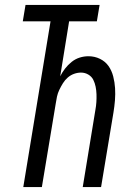

<svg xmlns="http://www.w3.org/2000/svg" viewBox="-20 -755 540 775"><path d="M74 0 184 -669H72L83 -735H382L371 -669H259L223 -447Q231 -463 242.5 -478Q254 -493 269 -505Q284 -517 301.5 -522.5Q319 -528 337 -528Q362 -528 383.5 -517.5Q405 -507 418 -488.5Q431 -470 437 -446.5Q443 -423 444.5 -399Q446 -375 444 -350Q442 -325 438 -301L388 0H314L365 -311Q368 -327 369 -343Q370 -359 369.5 -374.5Q369 -390 366 -405Q363 -420 356.5 -433Q350 -446 336.5 -454Q323 -462 307 -462Q293 -462 279 -457Q265 -452 253.5 -442Q242 -432 234 -419Q226 -406 219.5 -392.5Q213 -379 210 -365Q207 -351 205 -337L149 0Z"/></svg>

Font: Iosevka
Style: Italic
Weight: 400
Italic angle: -9°
Monospace: yes
Designer: Belleve Invis
Foundry: Belleve Invis
Version: Version 32.5.0; ttfautohint (v1.8.4)